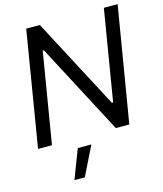

<svg xmlns="http://www.w3.org/2000/svg" viewBox="-138 -829 992 1171"><g transform="rotate(-15 358.5 -243.5)"><path d="M716.8 -727.5 595.7 0H510.7L210 -571.3H202.1L107.4 0H19.5L139.6 -727.5H225.6L527.3 -155.3H535.2L629.9 -727.5ZM184.6 241.2 254.9 57.6H340.8L250 241.2Z"/></g></svg>

Font: Inter Tight
Style: Italic
Weight: 400
Italic angle: -9.39999°
Designer: Rasmus Andersson
Foundry: rsms
Version: Version 3.002